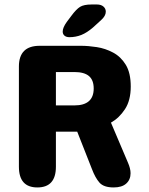

<svg xmlns="http://www.w3.org/2000/svg" viewBox="-20 -822 659 851"><path d="M227.8 -502.7V-354.8H309.8Q352.5 -354.8 373.9 -373.6Q395.3 -392.4 395.3 -429.8Q395.3 -467.1 374.3 -484.9Q353.2 -502.7 309.8 -502.7ZM63.8 -83.2V-527.2Q63.8 -619 155.7 -619H339.8Q371.3 -619 409 -613.2Q446.7 -607.4 481.1 -589.1Q515.6 -570.8 537.5 -534.9Q559.5 -498.9 559.5 -438.5Q559.5 -377.2 534 -338.2Q508.5 -299.2 471.8 -278.4L547.3 -100.7Q552.7 -88.3 555.7 -76.5Q558.7 -64.8 558.7 -54.2Q558.7 -25.8 539.6 -8.5Q520.5 8.8 483.8 8.8Q439.8 8.8 420.9 -12.6Q402.1 -33.9 387.4 -72.9L322.2 -238.5H227.8V-83.2Q227.8 8.8 145.6 8.8Q63.8 8.8 63.8 -83.2ZM287.5 -657.2Q273.8 -657.2 265.9 -663.9Q257.9 -670.7 257.9 -682.2Q257.9 -699.8 276.2 -725.1L296 -751.5Q318 -781.3 335 -791.7Q352 -802.1 385.5 -802.1H409.8Q427.8 -802.1 438.4 -793Q448.9 -783.9 448.9 -770.2Q448.9 -751.2 427.8 -732.6L392.2 -700.2Q365.4 -677.1 340.5 -667.1Q315.6 -657.2 287.5 -657.2Z"/></svg>

Font: Sono ExtraLight
Style: Regular
Weight: 200
Designer: Tyler Finck
Foundry: Tyler Finck
Version: Version 2.112